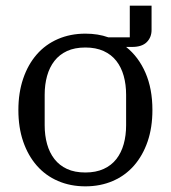

<svg xmlns="http://www.w3.org/2000/svg" viewBox="-20 -647 605 679"><path d="M282 12Q229 12 185 -7Q141 -26 110 -61.5Q79 -97 62 -146.5Q45 -196 45 -258Q45 -319 62 -369Q79 -419 110 -454.5Q141 -490 185 -509Q229 -528 282 -528Q327 -528 363 -515H439V-627H516V-541Q516 -515 499 -498Q482 -481 447 -481H426Q470 -446 494.5 -389.5Q519 -333 519 -258Q519 -196 502 -146.5Q485 -97 454 -61.5Q423 -26 379 -7Q335 12 282 12ZM282 -37Q319 -37 346.5 -49.5Q374 -62 391.5 -84.5Q409 -107 417.5 -137.5Q426 -168 426 -204V-312Q426 -348 417.5 -378.5Q409 -409 391.5 -431.5Q374 -454 346.5 -466.5Q319 -479 282 -479Q244 -479 217 -466.5Q190 -454 172.5 -431.5Q155 -409 146.5 -378.5Q138 -348 138 -312V-204Q138 -168 146.5 -137.5Q155 -107 172.5 -84.5Q190 -62 217 -49.5Q244 -37 282 -37Z"/></svg>

Font: IBM Plex Serif
Style: Regular
Weight: 400
Designer: Mike Abbink, Paul van der Laan, Pieter van Rosmalen
Foundry: Bold Monday
Version: Version 3.001